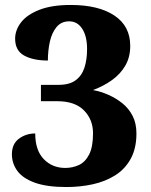

<svg xmlns="http://www.w3.org/2000/svg" viewBox="-20 -744 607 774"><path d="M248 10Q169 10 120.5 -7.5Q72 -25 50 -55Q28 -85 28 -122Q28 -164 56.5 -185Q85 -206 122 -206Q122 -138 156.5 -102.5Q191 -67 243 -67Q273 -67 298.5 -79Q324 -91 339.5 -121.5Q355 -152 355 -207Q355 -262 318.5 -299Q282 -336 211 -336H145V-402H217Q260 -402 285 -420.5Q310 -439 320.5 -471.5Q331 -504 331 -546Q331 -598 311.5 -628Q292 -658 259 -658Q227 -658 208 -635Q189 -612 181 -576Q173 -540 173 -500Q114 -500 77.5 -520Q41 -540 41 -588Q41 -623 65 -654Q89 -685 139 -704.5Q189 -724 265 -724Q377 -724 441 -681.5Q505 -639 505 -559Q505 -514 485.5 -480Q466 -446 432 -421.5Q398 -397 355 -381Q387 -375 417.5 -361.5Q448 -348 473.5 -327.5Q499 -307 514.5 -277Q530 -247 530 -206Q530 -146 507 -104Q484 -62 444 -37Q404 -12 353.5 -1Q303 10 248 10Z"/></svg>

Font: Noto Rashi Hebrew ExtraBold
Style: Regular
Weight: 800
Version: Version 1.006